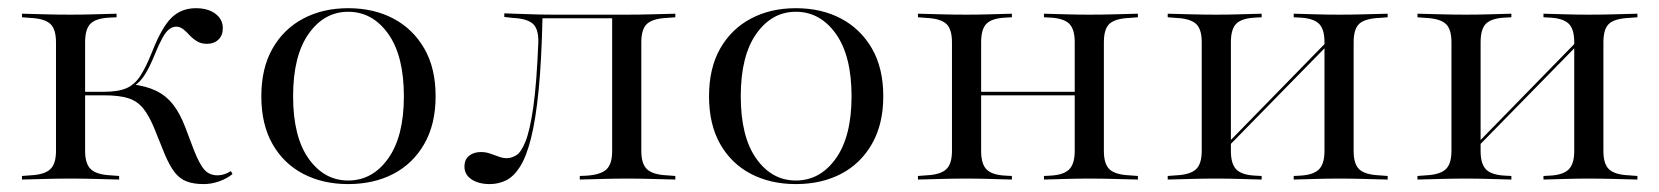

<svg xmlns="http://www.w3.org/2000/svg" viewBox="-20 -447 4131 478"><path d="M119.4 -206.5V-341.9Q119.4 -375 104.8 -387.9Q90.3 -400.8 55.6 -402.4L34.7 -404V-412.9Q66.9 -412.1 95.6 -411.3Q124.2 -410.5 155.6 -410.5Q184.7 -410.5 211.7 -411.3Q238.7 -412.1 270.2 -412.9V-404L253.2 -403.2Q219.4 -401.6 205.6 -388.3Q191.9 -375 191.9 -341.9V-206.5ZM155.6 -2.4Q124.2 -2.4 95.6 -1.6Q66.9 -0.8 34.7 0V-8.9L55.6 -10.5Q90.3 -12.1 104.8 -25.4Q119.4 -38.7 119.4 -71V-206.5H191.9V-71Q191.9 -38.7 206.5 -25.4Q221 -12.1 255.6 -10.5L276.6 -8.9V0Q244.4 -0.8 215.3 -1.6Q186.3 -2.4 155.6 -2.4ZM487.1 11.3Q461.3 11.3 444 4.4Q426.6 -2.4 414.1 -19Q401.6 -35.5 389.5 -64.5L366.1 -122.6Q351.6 -158.9 336.3 -177.4Q321 -196 298.4 -202.8Q275.8 -209.7 238.7 -209.7H185.5V-218.5H239.5Q274.2 -218.5 294.8 -227.4Q315.3 -236.3 329.4 -258.1Q343.5 -279.8 358.9 -318.5Q383.1 -379.8 407.3 -403.2Q431.5 -426.6 467.7 -426.6Q497.6 -426.6 516.1 -412.9Q534.7 -399.2 534.7 -376.6Q534.7 -358.9 523.8 -348.4Q512.9 -337.9 495.2 -337.9Q480.6 -337.9 470.2 -344.4Q459.7 -350.8 452 -359.3Q444.4 -367.7 436.3 -374.2Q428.2 -380.6 418.5 -380.6Q409.7 -380.6 401.2 -374.2Q392.7 -367.7 384.3 -352.4Q375.8 -337.1 365.3 -311.3Q353.2 -281.5 341.5 -262.5Q329.8 -243.5 315.3 -233.9L308.1 -237.1Q343.5 -233.1 368.5 -221Q393.5 -208.9 410.9 -186.7Q428.2 -164.5 441.1 -130.6L462.1 -75Q476.6 -37.9 489.1 -24.2Q501.6 -10.5 521.8 -10.5Q537.9 -10.5 554.8 -21L558.9 -13.7Q545.2 -2.4 525.8 4.4Q506.5 11.3 487.1 11.3Z M846.8 11.3Q783.9 11.3 735.1 -14.1Q686.3 -39.5 658.5 -88.3Q630.6 -137.1 630.6 -207.3Q630.6 -277.4 658.5 -326.2Q686.3 -375 735.1 -400.8Q783.9 -426.6 846.8 -426.6Q910.5 -426.6 959.3 -400.8Q1008.1 -375 1036.3 -326.2Q1064.5 -277.4 1064.5 -207.3Q1064.5 -137.9 1036.3 -88.7Q1008.1 -39.5 959.3 -14.1Q910.5 11.3 846.8 11.3ZM846.8 2.4Q907.3 2.4 946.4 -52.4Q985.5 -107.3 985.5 -207.3Q985.5 -308.1 946.4 -362.9Q907.3 -417.7 846.8 -417.7Q787.1 -417.7 748.4 -362.9Q709.7 -308.1 709.7 -207.3Q709.7 -106.5 748.4 -52Q787.1 2.4 846.8 2.4Z M1540.3 -2.4Q1510.5 -2.4 1482.7 -1.6Q1454.8 -0.8 1423.4 0V-8.9L1441.1 -9.7Q1475.8 -12.1 1489.9 -25.4Q1504 -38.7 1504 -71V-206.5H1576.6V-71Q1576.6 -38.7 1591.1 -25.4Q1605.6 -12.1 1640.3 -10.5L1661.3 -8.9V0Q1629 -0.8 1600.4 -1.6Q1571.8 -2.4 1540.3 -2.4ZM1199.2 11.3Q1171.8 11.3 1154 -0.4Q1136.3 -12.1 1136.3 -32.3Q1136.3 -50 1148 -59.3Q1159.7 -68.5 1177.4 -68.5Q1188.7 -68.5 1199.6 -64.9Q1210.5 -61.3 1221 -57.3Q1231.5 -53.2 1241.9 -53.2Q1253.2 -53.2 1265.3 -60.5Q1277.4 -67.7 1288.3 -94.8Q1299.2 -121.8 1307.7 -180.6Q1316.1 -239.5 1320.2 -341.9Q1321 -375 1306.5 -387.9Q1291.9 -400.8 1256.5 -402.4L1235.5 -404.8V-413.7Q1267.7 -412.9 1296.8 -411.7Q1325.8 -410.5 1356.5 -410.5H1540.3Q1571.8 -410.5 1600.4 -411.3Q1629 -412.1 1661.3 -412.9V-404L1640.3 -402.4Q1605.6 -400.8 1591.1 -387.9Q1576.6 -375 1576.6 -341.9V-206.5H1504V-404L1506.5 -401.6H1326.6L1330.6 -403.2Q1328.2 -296 1321 -222.6Q1313.7 -149.2 1302 -102.8Q1290.3 -56.5 1274.6 -31.9Q1258.9 -7.3 1239.9 2Q1221 11.3 1199.2 11.3Z M1961.3 11.3Q1898.4 11.3 1849.6 -14.1Q1800.8 -39.5 1773 -88.3Q1745.2 -137.1 1745.2 -207.3Q1745.2 -277.4 1773 -326.2Q1800.8 -375 1849.6 -400.8Q1898.4 -426.6 1961.3 -426.6Q2025 -426.6 2073.8 -400.8Q2122.6 -375 2150.8 -326.2Q2179 -277.4 2179 -207.3Q2179 -137.9 2150.8 -88.7Q2122.6 -39.5 2073.8 -14.1Q2025 11.3 1961.3 11.3ZM1961.3 2.4Q2021.8 2.4 2060.9 -52.4Q2100 -107.3 2100 -207.3Q2100 -308.1 2060.9 -362.9Q2021.8 -417.7 1961.3 -417.7Q1901.6 -417.7 1862.9 -362.9Q1824.2 -308.1 1824.2 -207.3Q1824.2 -106.5 1862.9 -52Q1901.6 2.4 1961.3 2.4Z M2691.9 -2.4Q2662.9 -2.4 2636.3 -1.6Q2609.7 -0.8 2579 0V-8.9L2594.4 -9.7Q2627.4 -11.3 2641.5 -25Q2655.6 -38.7 2655.6 -71V-206.5H2728.2V-71Q2728.2 -38.7 2742.3 -25.4Q2756.5 -12.1 2791.9 -10.5L2812.9 -8.9V0Q2780.6 -0.8 2751.6 -1.6Q2722.6 -2.4 2691.9 -2.4ZM2386.3 -2.4Q2354.8 -2.4 2326.2 -1.6Q2297.6 -0.8 2265.3 0V-8.9L2286.3 -10.5Q2321 -12.1 2335.5 -25.4Q2350 -38.7 2350 -71V-341.9Q2350 -375 2335.5 -387.9Q2321 -400.8 2286.3 -402.4L2265.3 -404V-412.9Q2297.6 -412.1 2326.2 -411.3Q2354.8 -410.5 2386.3 -410.5Q2414.5 -410.5 2441.5 -411.3Q2468.5 -412.1 2499.2 -412.9V-404L2483.9 -403.2Q2450 -401.6 2436.3 -388.3Q2422.6 -375 2422.6 -341.9V-71Q2422.6 -38.7 2436.3 -25Q2450 -11.3 2483.9 -9.7L2499.2 -8.9V0Q2468.5 -0.8 2441.5 -1.6Q2414.5 -2.4 2386.3 -2.4ZM2655.6 -206.5V-341.9Q2655.6 -375 2641.5 -388.3Q2627.4 -401.6 2594.4 -403.2L2579 -404V-412.9Q2609.7 -412.1 2636.3 -411.3Q2662.9 -410.5 2691.9 -410.5Q2722.6 -410.5 2751.6 -411.3Q2780.6 -412.1 2812.9 -412.9V-404L2791.9 -402.4Q2756.5 -400.8 2742.3 -387.9Q2728.2 -375 2728.2 -341.9V-206.5ZM2396.8 -209.7V-218.5H2682.3V-209.7Z M3313.7 -2.4Q3284.7 -2.4 3258.1 -1.6Q3231.5 -0.8 3200.8 0V-8.9L3216.1 -9.7Q3249.2 -11.3 3263.3 -25Q3277.4 -38.7 3277.4 -71V-206.5H3350V-71Q3350 -38.7 3364.1 -25.4Q3378.2 -12.1 3413.7 -10.5L3434.7 -8.9V0Q3402.4 -0.8 3373.4 -1.6Q3344.4 -2.4 3313.7 -2.4ZM3008.1 -2.4Q2976.6 -2.4 2948 -1.6Q2919.4 -0.8 2887.1 0V-8.9L2908.1 -10.5Q2942.7 -12.1 2957.3 -25.4Q2971.8 -38.7 2971.8 -71V-341.9Q2971.8 -375 2957.3 -387.9Q2942.7 -400.8 2908.1 -402.4L2887.1 -404V-412.9Q2919.4 -412.1 2948 -411.3Q2976.6 -410.5 3008.1 -410.5Q3036.3 -410.5 3063.3 -411.3Q3090.3 -412.1 3121 -412.9V-404L3105.6 -403.2Q3071.8 -401.6 3058.1 -388.3Q3044.4 -375 3044.4 -341.9V-71Q3044.4 -38.7 3058.1 -25Q3071.8 -11.3 3105.6 -9.7L3121 -8.9V0Q3090.3 -0.8 3063.3 -1.6Q3036.3 -2.4 3008.1 -2.4ZM3277.4 -206.5V-341.9Q3277.4 -375 3263.3 -388.3Q3249.2 -401.6 3216.1 -403.2L3200.8 -404V-412.9Q3231.5 -412.1 3258.1 -411.3Q3284.7 -410.5 3313.7 -410.5Q3344.4 -410.5 3373.4 -411.3Q3402.4 -412.1 3434.7 -412.9V-404L3413.7 -402.4Q3378.2 -400.8 3364.1 -387.9Q3350 -375 3350 -341.9V-206.5ZM3002.4 -46 3001.6 -54.8 3308.9 -369.4 3310.5 -360.5Z M3935.5 -2.4Q3906.5 -2.4 3879.8 -1.6Q3853.2 -0.8 3822.6 0V-8.9L3837.9 -9.7Q3871 -11.3 3885.1 -25Q3899.2 -38.7 3899.2 -71V-206.5H3971.8V-71Q3971.8 -38.7 3985.9 -25.4Q4000 -12.1 4035.5 -10.5L4056.5 -8.9V0Q4024.2 -0.8 3995.2 -1.6Q3966.1 -2.4 3935.5 -2.4ZM3629.8 -2.4Q3598.4 -2.4 3569.8 -1.6Q3541.1 -0.8 3508.9 0V-8.9L3529.8 -10.5Q3564.5 -12.1 3579 -25.4Q3593.5 -38.7 3593.5 -71V-341.9Q3593.5 -375 3579 -387.9Q3564.5 -400.8 3529.8 -402.4L3508.9 -404V-412.9Q3541.1 -412.1 3569.8 -411.3Q3598.4 -410.5 3629.8 -410.5Q3658.1 -410.5 3685.1 -411.3Q3712.1 -412.1 3742.7 -412.9V-404L3727.4 -403.2Q3693.5 -401.6 3679.8 -388.3Q3666.1 -375 3666.1 -341.9V-71Q3666.1 -38.7 3679.8 -25Q3693.5 -11.3 3727.4 -9.7L3742.7 -8.9V0Q3712.1 -0.8 3685.1 -1.6Q3658.1 -2.4 3629.8 -2.4ZM3899.2 -206.5V-341.9Q3899.2 -375 3885.1 -388.3Q3871 -401.6 3837.9 -403.2L3822.6 -404V-412.9Q3853.2 -412.1 3879.8 -411.3Q3906.5 -410.5 3935.5 -410.5Q3966.1 -410.5 3995.2 -411.3Q4024.2 -412.1 4056.5 -412.9V-404L4035.5 -402.4Q4000 -400.8 3985.9 -387.9Q3971.8 -375 3971.8 -341.9V-206.5ZM3624.2 -46 3623.4 -54.8 3930.6 -369.4 3932.3 -360.5Z"/></svg>

Font: Playfair 144pt SemiExpanded Light
Style: Regular
Weight: 300
Width: 6
Designer: Claus Eggers Sørensen
Foundry: Claus Eggers Sørensen
Version: Version 2.203